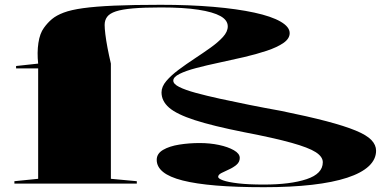

<svg xmlns="http://www.w3.org/2000/svg" viewBox="-20 -765 1601 800"><path d="M1080 15Q964 15 880 8Q796 1 741 -13Q686 -27 659.5 -48.5Q633 -70 633 -99Q633 -125 659.5 -140.5Q686 -156 727 -162.5Q768 -169 812 -169Q855 -169 892.5 -161Q930 -153 954.5 -139Q979 -125 979 -107Q979 -90 965.5 -78.5Q952 -67 934 -59Q916 -51 902.5 -44Q889 -37 889 -28Q889 -21 909.5 -13.5Q930 -6 972.5 -1Q1015 4 1079 4Q1190 4 1257.5 -18.5Q1325 -41 1325 -89Q1325 -112 1295.5 -131Q1266 -150 1194.5 -170Q1123 -190 998 -214Q867 -240 791.5 -264.5Q716 -289 684.5 -316.5Q653 -344 653 -380Q653 -404 673 -427.5Q693 -451 724.5 -474.5Q756 -498 791 -521Q826 -544 857.5 -566.5Q889 -589 909 -611Q929 -633 929 -655Q929 -681 898.5 -698Q868 -715 806.5 -724.5Q745 -734 651 -734Q580 -734 534 -730Q488 -726 462.5 -717.5Q437 -709 426.5 -695Q416 -681 416 -661Q416 -647 419 -622Q422 -597 428 -565.5Q434 -534 442 -500V-20L550 -10V0H40V-10L139 -20V-480H47V-490L139 -500Q134 -546 140 -586Q146 -626 163 -649Q178 -670 196.5 -685.5Q215 -701 245.5 -712.5Q276 -724 326.5 -731Q377 -738 455.5 -741.5Q534 -745 649 -745Q770 -745 869 -736.5Q968 -728 1039.5 -712.5Q1111 -697 1149 -675Q1187 -653 1187 -627Q1187 -604 1161 -586Q1135 -568 1091.5 -553.5Q1048 -539 996.5 -527Q945 -515 893 -504Q841 -493 797.5 -481.5Q754 -470 728 -457Q702 -444 702 -429Q702 -415 727 -402.5Q752 -390 796 -378Q840 -366 897 -353.5Q954 -341 1019 -328Q1084 -315 1151 -303Q1264 -280 1340 -260Q1416 -240 1462 -221Q1508 -202 1527.5 -181.5Q1547 -161 1547 -137Q1547 -101 1516.5 -72.5Q1486 -44 1426.5 -24.5Q1367 -5 1280 5Q1193 15 1080 15Z"/></svg>

Font: Kalnia Expanded Medium
Style: Regular
Weight: 500
Width: 7
Designer: Frida Medrano
Foundry: Frida Medrano
Version: Version 1.105